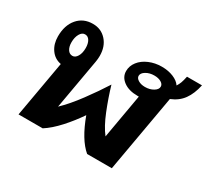

<svg xmlns="http://www.w3.org/2000/svg" viewBox="-118 -759 1020 943"><g transform="rotate(30 391.5 -287.0)"><path d="M783 -574Q772 -522 747.5 -488Q723 -454 680 -437L603 0H463Q406 -48 364 -163Q330 -113 290 -69Q250 -25 211 0H74L130 -318Q93 -325 71.5 -355.5Q50 -386 50 -429Q50 -492 82.5 -530Q115 -568 169 -568Q216 -568 246 -534.5Q276 -501 276 -448Q276 -432 273 -414L223 -130Q266 -171 313 -234.5Q360 -298 396 -355Q415 -290 441.5 -224Q468 -158 498 -120L542 -371H534Q485 -371 455 -393Q425 -415 425 -449Q425 -478 444 -502.5Q463 -527 496 -541Q529 -555 567 -555Q604 -555 633 -543Q662 -531 675 -511Q683 -523 688 -536.5Q693 -550 698 -574ZM122 -437Q122 -412 132 -396.5Q142 -381 159 -381Q175 -381 186 -399.5Q197 -418 197 -447Q197 -472 187.5 -488Q178 -504 161 -504Q144 -504 133 -484.5Q122 -465 122 -437ZM611 -467Q611 -481 595.5 -490Q580 -499 557 -499Q530 -499 510 -487Q490 -475 490 -459Q490 -446 505.5 -436.5Q521 -427 544 -427Q571 -427 591 -439Q611 -451 611 -467Z"/></g></svg>

Font: KoHo
Style: Bold Italic
Weight: 700
Italic angle: -10°
Version: Version 1.000; ttfautohint (v1.6)